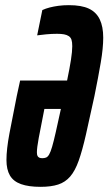

<svg xmlns="http://www.w3.org/2000/svg" viewBox="-20 -716 420 744"><path d="M137 8Q91 8 61.5 -2.5Q32 -13 18.5 -36Q5 -59 5 -96Q5 -137 16.5 -198.5Q28 -260 45 -344L58 -404H240Q250 -452 255 -484.5Q260 -517 260 -537Q260 -553 257 -562Q254 -571 246.5 -576Q239 -581 228 -583Q217 -585 201 -585Q180 -585 159 -583Q138 -581 124 -579L144 -677Q157 -683 172.5 -687Q188 -691 206.5 -693.5Q225 -696 247 -696Q296 -696 324.5 -682.5Q353 -669 366.5 -641Q380 -613 380 -570Q380 -530 370.5 -474Q361 -418 346 -344Q327 -256 313 -194.5Q299 -133 285 -93.5Q271 -54 252 -32Q233 -10 205.5 -1Q178 8 137 8ZM144 -103Q152 -103 158.5 -105.5Q165 -108 170.5 -117.5Q176 -127 182 -147.5Q188 -168 196 -203.5Q204 -239 216 -294H152Q137 -219 130 -181Q123 -143 123 -126Q123 -116 125.5 -111.5Q128 -107 132.5 -105Q137 -103 144 -103Z"/></svg>

Font: Saira UltraCondensed ExtraBold
Style: Italic
Weight: 800
Width: 1
Italic angle: -12°
Designer: Hector Gatti with collaboration of the Omnibus-Type team
Foundry: Omnibus-Type
Version: Version 1.101